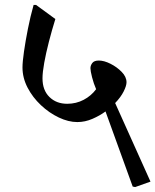

<svg xmlns="http://www.w3.org/2000/svg" viewBox="-20 -612 629 777"><path d="M446 -195 589 123 527 145 517 143 407 -161Q384 -144 354 -131Q324 -118 293 -118Q257 -118 218 -136.5Q179 -155 145.5 -186.5Q112 -218 91.5 -257.5Q71 -297 71 -339Q71 -361 77 -403Q83 -445 93 -495.5Q103 -546 116 -592H126L204 -535Q190 -490 178 -443.5Q166 -397 159 -358Q152 -319 152 -295Q152 -247 180 -219.5Q208 -192 252 -192Q288 -192 318.5 -208Q349 -224 369 -251Q359 -274 352.5 -299.5Q346 -325 346 -336Q346 -347 353.5 -357Q361 -367 380 -367Q401 -367 427 -354Q453 -341 472.5 -321Q492 -301 492 -279Q492 -265 480.5 -242Q469 -219 446 -195Z"/></svg>

Font: Tiro Devanagari Sanskrit
Style: Regular
Weight: 400
Designer: Devanagari: John Hudson & Fiona Ross. Latin: John Hudson.
Foundry: Tiro Typeworks Ltd.
Version: Version 1.52